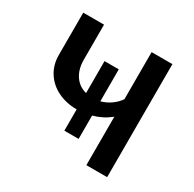

<svg xmlns="http://www.w3.org/2000/svg" viewBox="-146 -813 979 968"><g transform="rotate(30 343.5 -329.0)"><path d="M592 -658V0H471V-282Q427 -246 371 -231V-95H288V-219Q228 -219 179 -242.5Q130 -266 101.5 -310Q73 -354 73 -412V-658H194V-454Q194 -399 219 -362Q244 -325 288 -314V-500H371V-314Q401 -322 427 -340Q453 -358 471 -384V-658Z"/></g></svg>

Font: Ysabeau SC
Style: Bold
Weight: 700
Designer: Christian Thalmann (Catharsis Fonts)
Version: Version 0.003